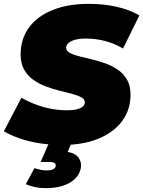

<svg xmlns="http://www.w3.org/2000/svg" viewBox="-43 -736 743 996"><path d="M280 16Q218 16 161 7Q104 -2 57.5 -18.5Q11 -35 -23 -55L68 -229Q107 -207 146.5 -192.5Q186 -178 225.5 -171Q265 -164 304 -164Q335 -164 355.5 -169Q376 -174 386.5 -183.5Q397 -193 397 -205Q397 -221 379 -231Q361 -241 331.5 -249Q302 -257 266.5 -265.5Q231 -274 195 -287.5Q159 -301 129.5 -322Q100 -343 82 -375Q64 -407 64 -453Q64 -533 106.5 -592Q149 -651 228.5 -683.5Q308 -716 418 -716Q496 -716 563.5 -700.5Q631 -685 680 -656L595 -484Q553 -510 503.5 -523Q454 -536 403 -536Q369 -536 346 -529.5Q323 -523 311.5 -512Q300 -501 300 -489Q300 -473 318 -462.5Q336 -452 366 -444.5Q396 -437 431.5 -428.5Q467 -420 502.5 -407.5Q538 -395 568 -374.5Q598 -354 616 -322.5Q634 -291 634 -245Q634 -167 591 -108.5Q548 -50 468.5 -17Q389 16 280 16ZM195 240Q165 240 137 234Q109 228 91 219L136 136Q147 140 164 144Q181 148 199 148Q222 148 233 142Q244 136 246 126Q248 116 240 110Q232 104 212 104H168L218 -10H334L308 52Q349 59 365.5 83.5Q382 108 376 137Q366 185 318 212.5Q270 240 195 240Z"/></svg>

Font: Montserrat Thin Black
Style: Italic
Weight: 900
Italic angle: -11.3°
Version: Version 9.000